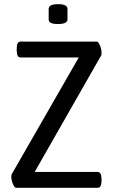

<svg xmlns="http://www.w3.org/2000/svg" viewBox="-20 -899 547 919"><path d="M58 0Q52 0 46.5 -9Q41 -18 37.5 -30.5Q34 -43 34 -53Q34 -59 36 -65L357 -624H78Q60 -624 60 -658V-666Q60 -700 78 -700H444Q448 -700 453.5 -691Q459 -682 462.5 -670Q466 -658 466 -647Q466 -643 466 -640Q466 -637 465 -635L146 -76H447Q466 -76 466 -42V-34Q466 0 447 0ZM257 -784Q234 -784 223.5 -789.5Q213 -795 213 -806V-857Q213 -867 223.5 -873Q234 -879 259 -879Q282 -879 292.5 -873Q303 -867 303 -857V-806Q303 -796 292.5 -790Q282 -784 257 -784Z"/></svg>

Font: Asap Condensed VF Beta
Style: Regular
Weight: 400
Designer: Pablo Cosgaya
Foundry: Omnibus-Type
Version: Version 1.008